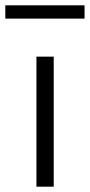

<svg xmlns="http://www.w3.org/2000/svg" viewBox="-50 -702 338 722"><path d="M87 0V-489H152V0ZM-30 -632V-682H268V-632Z"/></svg>

Font: Nunito Sans 10pt Light
Style: Regular
Weight: 300
Designer: Vernon Adams
Foundry: Vernon Adams
Version: Version 3.101;gftools[0.9.27]